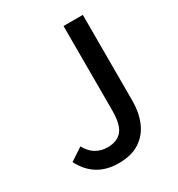

<svg xmlns="http://www.w3.org/2000/svg" viewBox="-166 -782 833 901"><g transform="rotate(-30 251.0 -331.0)"><path d="M216.3 12.2Q87.4 12.2 29.8 -101.1L98.6 -146.5Q117.7 -111.3 145.5 -95Q173.3 -78.6 208 -78.6Q260.3 -78.6 286.4 -110.1Q312.5 -141.6 312.5 -217.8V-675.3H417V-209Q417 -147.5 396.2 -97.4Q375.5 -47.4 331.1 -17.6Q286.6 12.2 216.3 12.2Z"/></g></svg>

Font: Akatab SemiBold
Style: Regular
Weight: 600
Designer: SIL Global
Foundry: SIL Global
Version: Version 4.100